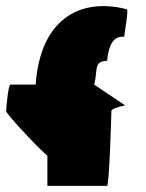

<svg xmlns="http://www.w3.org/2000/svg" viewBox="-48 -744 473 624"><path d="M-28 -383C-28 -372 106 -232 106 -239V-140H300C307 -140 314 -372 314 -383C314 -394 366 -402 358 -402L258 -469C271 -514 254 -546 300 -546C307 -618 333 -626 356 -625C356 -636 371 -714 364 -714C208 -754 82 -677 68 -469H-14C-21 -469 -28 -394 -28 -383Z"/></svg>

Font: Ampere
Style: Regular
Weight: 400
Version: Version 1